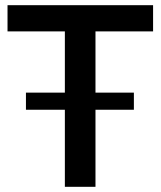

<svg xmlns="http://www.w3.org/2000/svg" viewBox="-20 -720 619 740"><path d="M9 -700H570V-599H348V0H230V-599H9ZM80 -363H496V-297H80Z"/></svg>

Font: Alexandria
Style: Regular
Weight: 400
Designer: Mohamed Gaber
Foundry: Kief Type Foundry
Version: Version 5.100